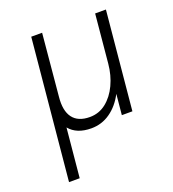

<svg xmlns="http://www.w3.org/2000/svg" viewBox="-125 -572 786 871"><g transform="rotate(-20 267.5 -136.0)"><path d="M59.5 203.5 124 -475H176.5L149 -177Q142 -110 167.8 -75.8Q193.5 -41.5 250 -41.5Q294.5 -41.5 328.8 -68.8Q363 -96 384.2 -141.2Q405.5 -186.5 410.5 -241L432.5 -475H484.5L439.5 0H388.5L398 -99.5Q371.5 -48.5 330.5 -19.8Q289.5 9 239 9Q168.5 9 133.5 -33.5L111 203.5Z"/></g></svg>

Font: Karla Light
Style: Italic
Weight: 300
Italic angle: -8°
Designer: Jonathan Pinhorn
Version: Version 2.004;gftools[0.9.33]